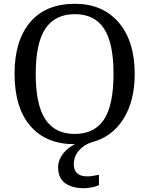

<svg xmlns="http://www.w3.org/2000/svg" viewBox="-20 -745 782 1005"><path d="M373 9.8H371.1Q220.2 9.8 138.2 -86.4Q56.2 -182.6 56.2 -358.9Q56.2 -532.7 137.9 -628.9Q219.7 -725.1 372.1 -725.1Q517.6 -725.1 601.3 -627.4Q685.1 -529.8 685.1 -357.9Q685.1 -215.3 625 -120.8Q564.9 -26.4 458 0H459Q419.4 12.2 392.8 43.2Q366.2 74.2 366.2 115.2Q366.2 146 384 162.1Q401.9 178.2 435.1 178.2Q448.7 178.2 464.4 176Q480 173.8 498 169.9V224.1Q483.4 231.4 459.5 235.8Q435.5 240.2 420.9 240.2Q356.9 240.2 320.6 213.6Q284.2 187 284.2 129.9Q284.2 93.3 309.6 60.1Q335 26.9 373 9.8ZM371.1 -43.9Q474.1 -43.9 524.2 -119.4Q574.2 -194.8 574.2 -357.9Q574.2 -520 524.4 -595.5Q474.6 -670.9 372.1 -670.9Q269 -670.9 218 -595.7Q167 -520.5 167 -357.9Q167 -196.3 217.5 -120.1Q268.1 -43.9 371.1 -43.9Z"/></svg>

Font: Droid Serif
Style: Regular
Weight: 400
Designer: Monotype Design team
Foundry: Monotype Imaging Inc.
Version: Version 1.03